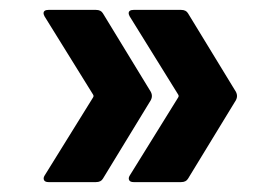

<svg xmlns="http://www.w3.org/2000/svg" viewBox="-20 -475 550 388"><path d="M70 -120 168 -278Q170 -281 168 -284L70 -442Q68 -446 68 -448Q68 -455 78 -455H174Q184 -455 188 -448L285 -289Q287 -285 287 -281Q287 -277 285 -273L188 -114Q184 -107 174 -107H78Q71 -107 69 -111Q67 -115 70 -120ZM242 -120 340 -278Q342 -281 340 -284L242 -442Q240 -446 240 -448Q240 -455 250 -455H346Q356 -455 360 -448L457 -289Q459 -285 459 -281Q459 -277 457 -273L360 -114Q356 -107 346 -107H250Q243 -107 241 -111Q239 -115 242 -120Z"/></svg>

Font: Barlow GEO Bold
Style: Regular
Weight: 700
Designer: Jeremy Tribby
Foundry: Tribby Type
Version: Version 1.408